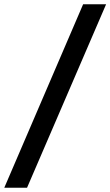

<svg xmlns="http://www.w3.org/2000/svg" viewBox="-34 -776 514 894"><path d="M-14 98 353 -756H460L92 98Z"/></svg>

Font: Maven Pro
Style: Bold
Weight: 700
Designer: Joe Prince
Foundry: Joe Prince
Version: Version 2.103